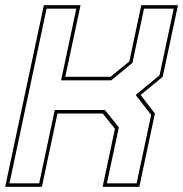

<svg xmlns="http://www.w3.org/2000/svg" viewBox="-32 -720 706 740"><path d="M-12 0 137 -700H278.5L219.5 -424H394L466.5 -483.5L512.5 -700H654L595 -424L510 -354L565 -282.5L505 0H363.5L411 -223.5L364 -282.5H189.5L129.5 0ZM4.5 -13.5H119L179 -296H372.5L426 -229L380 -13.5H494.5L550.5 -277L491 -354L583 -430L637.5 -686.5H523L478.5 -478L397 -410.5H203.5L262 -686.5H147.5Z"/></svg>

Font: Tourney Thin
Style: Italic
Weight: 100
Italic angle: -12°
Designer: Tyler Finck
Foundry: Etcetera Type Co
Version: Version 1.015